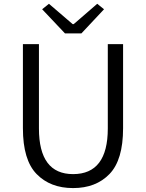

<svg xmlns="http://www.w3.org/2000/svg" viewBox="-20 -961 756 994"><path d="M98.6 -296.9V-732.4H181.6V-295.9Q181.6 -59.6 358.4 -59.6Q538.1 -59.6 538.1 -295.9V-732.4H617.2V-296.9Q617.2 -132.8 546.9 -60.1Q476.6 12.7 358.4 12.7Q240.2 12.7 169.4 -60.1Q98.6 -132.8 98.6 -296.9ZM316.4 -788.1 198.2 -913.1 233.4 -941.4 356.4 -835.9H361.3L483.4 -941.4L518.6 -913.1L401.4 -788.1Z"/></svg>

Font: Gen Shin Gothic Normal
Style: Regular
Weight: 300
Designer: [Source Han Sans]
Ryoko NISHIZUKA  (kana & ideographs); Paul D. Hunt (Latin, Greek & Cyrillic); Wenlong ZHANG  (bopomofo
Version: Version 1.002.20150607